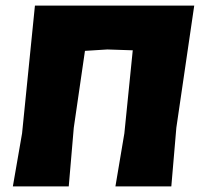

<svg xmlns="http://www.w3.org/2000/svg" viewBox="-20 -667 720 687"><path d="M26 0 59 -190 105 -647H675L611 -210L593 0H393L425 -190L455 -487L364 -490L284 -485L244 -210L226 0Z"/></svg>

Font: Alegreya Sans Black
Style: Italic
Weight: 900
Italic angle: -7°
Designer: Juan Pablo del Peral
Foundry: Huerta Tipografica
Version: Version 2.007